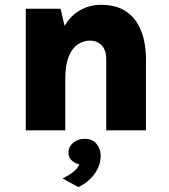

<svg xmlns="http://www.w3.org/2000/svg" viewBox="-20 -528 684 778"><path d="M410.5 0V-287Q410.5 -326 391.5 -344.8Q372.5 -363.5 345.5 -363.5Q318 -363.5 295 -348Q272 -332.5 258.2 -298.2Q244.5 -264 244.5 -207.5H196Q196 -313.5 221.2 -380Q246.5 -446.5 290.2 -477.5Q334 -508.5 389.5 -508.5Q453 -508.5 493.2 -480Q533.5 -451.5 552.5 -401.5Q571.5 -351.5 571.5 -287V0ZM84.5 0V-492.5H225.5L244.5 -411V0ZM298 230 233.5 195.5Q256 184.5 275 170Q294 155.5 301.5 138.5Q282 133.5 269 120.5Q256 107.5 257.5 87Q259 64.5 277.8 49.5Q296.5 34.5 323 34.5Q356.5 34.5 373.2 57.5Q390 80.5 387.5 111.5Q385.5 147 360.8 179.5Q336 212 298 230Z"/></svg>

Font: Karla ExtraBold
Style: Regular
Weight: 800
Designer: Jonathan Pinhorn
Version: Version 2.001